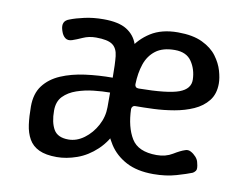

<svg xmlns="http://www.w3.org/2000/svg" viewBox="-62 -593 891 686"><g transform="rotate(10 383.5 -250.0)"><path d="M532 7Q473 7 433.5 -14Q394 -35 371.5 -70Q349 -105 339.5 -145.5Q330 -186 330 -225V-250Q330 -289 339.5 -333.5Q349 -378 371.5 -417.5Q394 -457 433.5 -482Q473 -507 532 -507Q586 -507 620.5 -490.5Q655 -474 673.5 -449Q692 -424 699.5 -398Q707 -372 707 -352Q707 -314 687.5 -289.5Q668 -265 636.5 -251Q605 -237 567.5 -230.5Q530 -224 493 -222.5Q456 -221 427 -221Q421 -221 417.5 -217Q414 -213 414 -208Q416 -143 440.5 -102.5Q465 -62 532 -62Q565 -62 589.5 -77Q614 -92 630 -97Q640 -101 650.5 -95.5Q661 -90 669.5 -80.5Q678 -71 680 -60Q686 -38 680.5 -31Q675 -24 670 -22Q653 -15 615.5 -4Q578 7 532 7ZM428 -285Q533 -286 573.5 -301Q614 -316 613 -350Q612 -387 593 -415Q574 -443 532 -443Q488 -443 462.5 -423.5Q437 -404 426 -371.5Q415 -339 414 -298Q414 -292 417.5 -288.5Q421 -285 428 -285ZM182 7Q142 7 117.5 -4.5Q93 -16 80.5 -38Q68 -60 64 -89.5Q60 -119 60 -155Q60 -202 82.5 -231.5Q105 -261 143.5 -277.5Q182 -294 230.5 -300.5Q279 -307 330 -307Q330 -356 327 -384.5Q324 -413 306.5 -425.5Q289 -438 247 -438Q221 -438 200 -428.5Q179 -419 164 -414Q149 -409 139 -416.5Q129 -424 124 -440Q124 -441 123.5 -441.5Q123 -442 123 -443Q118 -459 122.5 -469.5Q127 -480 142 -485Q162 -493 193.5 -500Q225 -507 262 -507Q317 -507 346 -489Q375 -471 386 -439.5Q397 -408 398 -365.5Q399 -323 399 -275V-249Q399 -179 378.5 -130Q358 -81 325.5 -50.5Q293 -20 255 -6.5Q217 7 182 7ZM212 -62Q242 -62 269 -82Q296 -102 313 -133.5Q330 -165 330 -200V-253Q303 -253 271 -249.5Q239 -246 210 -236Q181 -226 162.5 -207Q144 -188 144 -155Q144 -112 158.5 -87Q173 -62 212 -62Z"/></g></svg>

Font: Winky Sans Light
Style: Regular
Weight: 300
Designer: Simon Atzbach
Foundry: typofactur
Version: Version 1.205